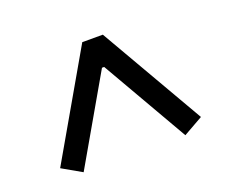

<svg xmlns="http://www.w3.org/2000/svg" viewBox="-79 -884 778 658"><g transform="rotate(-20 310.0 -555.0)"><path d="M53.5 -385 124.5 -344.5 306 -659.5H314L495.5 -344.5L567 -385L347.5 -765H272.5Z"/></g></svg>

Font: Monaspace Argon
Style: Regular
Weight: 400
Designer: Riley Cran & the Lettermatic Team
Foundry: Lettermatic
Version: Version 1.200 (Monaspace Argon)